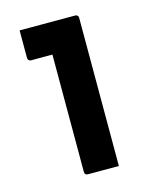

<svg xmlns="http://www.w3.org/2000/svg" viewBox="-88 -597 526 657"><g transform="rotate(-15 175.0 -268.0)"><path d="M131 -11Q131 -42 131 -83.5Q131 -125 131 -172Q131 -219 131 -266Q131 -313 131 -355Q131 -397 131 -427H122Q115 -427 107 -427Q99 -427 90 -427Q81 -427 72 -427Q63 -427 55 -427Q50 -427 47 -430.5Q44 -434 44 -438Q44 -462 44 -487Q44 -512 44 -536Q60 -536 81 -536Q102 -536 124.5 -536Q147 -536 168.5 -536Q190 -536 209 -536Q228 -536 241 -536Q245 -536 247 -534.5Q249 -533 250.5 -531Q252 -529 252 -525Q252 -477 252 -422Q252 -367 252 -310.5Q252 -254 252 -199.5Q252 -145 252 -95Q252 -80 252 -64Q252 -48 252 -32Q252 -16 252 0Q223 0 197.5 0Q172 0 142 0Q137 0 134 -3Q131 -6 131 -11Z"/></g></svg>

Font: Recursive SemiBold
Style: Regular
Weight: 600
Version: Version 1.085